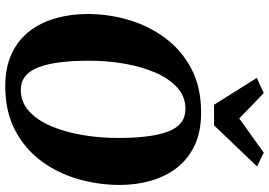

<svg xmlns="http://www.w3.org/2000/svg" viewBox="-170 -868 1047 748"><g transform="rotate(90 354.0 -493.5)"><path d="M315 10Q240.5 10 187 -15.8Q133.5 -41.5 99.8 -86Q66 -130.5 50 -188.5Q34 -246.5 34 -311Q34 -392.5 57.2 -471Q80.5 -549.5 127.8 -613.2Q175 -677 247.2 -715Q319.5 -753 418 -753Q493 -753 546.5 -727.5Q600 -702 634 -657.5Q668 -613 684 -556Q700 -499 700 -436Q700 -353 677 -273.2Q654 -193.5 606.5 -129.8Q559 -66 486.5 -28Q414 10 315 10ZM329 -50.5Q377 -50.5 412.5 -82.5Q448 -114.5 471 -168.8Q494 -223 505.5 -290.8Q517 -358.5 517 -430Q517 -560.5 491.2 -626.2Q465.5 -692 404 -692Q356 -692 320.8 -660.2Q285.5 -628.5 262.2 -574.5Q239 -520.5 227.5 -453.8Q216 -387 216 -317Q216 -184 242.5 -117.2Q269 -50.5 329 -50.5ZM387.5 -803.5 283 -970 342 -997Q367 -973 391.8 -949.2Q416.5 -925.5 441 -901.5Q474.5 -925.5 507.5 -949.2Q540.5 -973 574 -997L628 -971L468 -803.5Z"/></g></svg>

Font: Merriweather Black
Style: Italic
Weight: 900
Italic angle: -7.8°
Designer: Eben Sorkin
Foundry: Eben Sorkin
Version: Version 2.200;gftools[0.9.31]